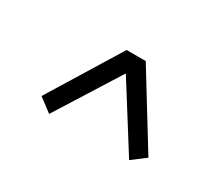

<svg xmlns="http://www.w3.org/2000/svg" viewBox="-60 -623 651 557"><g transform="rotate(30 265.5 -344.5)"><path d="M88 -242 235 -481H299L446 -242L401 -208L267 -421L133 -208Z"/></g></svg>

Font: Source Serif 4
Style: Regular
Weight: 400
Designer: Frank Grießhammer
Foundry: Adobe
Version: Version 4.005;hotconv 1.1.0;makeotfexe 2.6.0